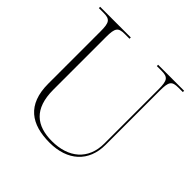

<svg xmlns="http://www.w3.org/2000/svg" viewBox="-184 -879 1054 1054"><g transform="rotate(45 343.5 -352.0)"><path d="M344 10C483 10 570 -68 570 -199V-619C570 -690 580 -704 631 -704H665V-714H463V-704H498C549 -704 560 -690 560 -620V-200C560 -75 476 -5 347 -5C228 -5 153 -62 153 -210V-620C153 -690 164 -704 215 -704H251V-714H13V-704H48C99 -704 110 -690 110 -620V-214C110 -51 202 10 344 10Z"/></g></svg>

Font: Noto Serif Display ExtraLight
Style: Regular
Weight: 200
Designer: Monotype Design Team
Foundry: Monotype Imaging Inc.
Version: Version 2.009